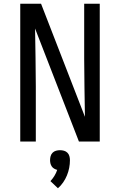

<svg xmlns="http://www.w3.org/2000/svg" viewBox="-20 -755 640 1024"><path d="M88 0V-735H199L433 -132Q432 -209 430.5 -286.5Q429 -364 429 -441V-735H512V0H401L167 -603Q168 -526 169.5 -448.5Q171 -371 171 -294V0ZM289 249 249 211Q261 198 270.5 182.5Q280 167 285 151Q277 149 269 144.5Q261 140 256 132.5Q251 125 249 116.5Q247 108 247 99Q247 88 250 77.5Q253 67 260.5 59.5Q268 52 278.5 49Q289 46 300 46Q311 46 321.5 49Q332 52 339.5 59.5Q347 67 350 77.5Q353 88 353 99Q353 120 349 140.5Q345 161 337 180.5Q329 200 317 217.5Q305 235 289 249Z"/></svg>

Font: Zed Sans Extended
Style: Regular
Weight: 400
Width: 7
Designer: Belleve Invis
Foundry: Belleve Invis
Version: Version 1.0.0; ttfautohint (v1.8.4)